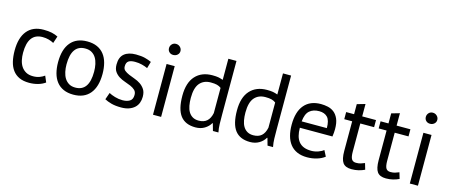

<svg xmlns="http://www.w3.org/2000/svg" viewBox="-46 -1262 4276 1827"><g transform="rotate(15 2091.5 -348.0)"><path d="M418 -33Q388 -11 347 0.5Q306 12 261 12Q203 12 163 -6.5Q123 -25 97.5 -59.5Q72 -94 60.5 -142.5Q49 -191 49 -250Q49 -377 105 -444.5Q161 -512 266 -512Q314 -512 347.5 -504.5Q381 -497 408 -483L385 -414Q362 -427 334 -434.5Q306 -442 274 -442Q132 -442 132 -250Q132 -212 139.5 -177.5Q147 -143 164.5 -116.5Q182 -90 210.5 -74Q239 -58 281 -58Q317 -58 345.5 -69Q374 -80 392 -94Z M477 -250Q477 -377 533.5 -444.5Q590 -512 696 -512Q752 -512 793.5 -493.5Q835 -475 862 -440.5Q889 -406 902 -357.5Q915 -309 915 -250Q915 -123 858.5 -55.5Q802 12 696 12Q640 12 598.5 -6.5Q557 -25 530 -59.5Q503 -94 490 -142.5Q477 -191 477 -250ZM560 -250Q560 -212 567.5 -177Q575 -142 591 -116Q607 -90 633 -74Q659 -58 696 -58Q832 -57 832 -250Q832 -289 824.5 -324Q817 -359 801 -385Q785 -411 759 -426.5Q733 -442 696 -442Q560 -443 560 -250Z M1261 -136Q1261 -166 1243 -183Q1225 -200 1198.5 -211.5Q1172 -223 1140.5 -233.5Q1109 -244 1082.5 -260.5Q1056 -277 1038 -303Q1020 -329 1020 -373Q1020 -445 1061 -478.5Q1102 -512 1175 -512Q1229 -512 1265.5 -502.5Q1302 -493 1329 -480L1310 -414Q1287 -425 1254.5 -433.5Q1222 -442 1185 -442Q1141 -442 1120.5 -427Q1100 -412 1100 -375Q1100 -349 1118 -334.5Q1136 -320 1162.5 -308.5Q1189 -297 1220.5 -286Q1252 -275 1278.5 -257Q1305 -239 1323 -211.5Q1341 -184 1341 -139Q1341 -107 1330.5 -79Q1320 -51 1298 -31Q1276 -11 1243.5 0.5Q1211 12 1167 12Q1110 12 1070 1Q1030 -10 1003 -25L1027 -93Q1050 -80 1087 -69Q1124 -58 1162 -58Q1205 -58 1233 -75Q1261 -92 1261 -136Z M1479 -500H1559V0H1479ZM1462 -652Q1462 -675 1477.5 -691.5Q1493 -708 1517 -708Q1541 -708 1558 -691.5Q1575 -675 1575 -652Q1575 -629 1558 -614Q1541 -599 1517 -599Q1493 -599 1477.5 -614Q1462 -629 1462 -652Z M2114 -172Q2114 -121 2115 -79.5Q2116 -38 2124 2H2070L2050 -69H2046Q2026 -34 1988 -11Q1950 12 1899 12Q1799 12 1750.5 -51Q1702 -114 1702 -248Q1702 -376 1762.5 -442.5Q1823 -509 1929 -509Q1966 -509 1987.5 -505Q2009 -501 2034 -492V-700H2114ZM1912 -58Q1963 -58 1993 -84.5Q2023 -111 2034 -165V-413Q2016 -427 1993 -433Q1970 -439 1932 -439Q1863 -439 1824 -393.5Q1785 -348 1785 -248Q1785 -207 1791.5 -172Q1798 -137 1813 -112Q1828 -87 1852.5 -72.5Q1877 -58 1912 -58Z M2652 -172Q2652 -121 2653 -79.5Q2654 -38 2662 2H2608L2588 -69H2584Q2564 -34 2526 -11Q2488 12 2437 12Q2337 12 2288.5 -51Q2240 -114 2240 -248Q2240 -376 2300.5 -442.5Q2361 -509 2467 -509Q2504 -509 2525.5 -505Q2547 -501 2572 -492V-700H2652ZM2450 -58Q2501 -58 2531 -84.5Q2561 -111 2572 -165V-413Q2554 -427 2531 -433Q2508 -439 2470 -439Q2401 -439 2362 -393.5Q2323 -348 2323 -248Q2323 -207 2329.5 -172Q2336 -137 2351 -112Q2366 -87 2390.5 -72.5Q2415 -58 2450 -58Z M3171 -40Q3141 -16 3095.5 -2Q3050 12 2999 12Q2942 12 2900 -6.5Q2858 -25 2831 -59.5Q2804 -94 2791 -142Q2778 -190 2778 -250Q2778 -378 2835 -445Q2892 -512 2998 -512Q3032 -512 3066 -504.5Q3100 -497 3127 -476Q3154 -455 3171 -416.5Q3188 -378 3188 -315Q3188 -282 3182 -242H2861Q2861 -198 2870 -164Q2879 -130 2898 -106.5Q2917 -83 2947.5 -70.5Q2978 -58 3022 -58Q3056 -58 3090 -70Q3124 -82 3141 -98ZM2999 -442Q2940 -442 2904.5 -411Q2869 -380 2862 -305H3110Q3110 -381 3081 -411.5Q3052 -442 2999 -442Z M3248 -500H3326V-599L3406 -622V-500H3542V-430H3406V-153Q3406 -101 3419 -79.5Q3432 -58 3463 -58Q3489 -58 3507 -63.5Q3525 -69 3547 -78L3565 -17Q3538 -4 3506 4Q3474 12 3437 12Q3376 12 3351 -22.5Q3326 -57 3326 -138V-430H3248Z M3587 -500H3665V-599L3745 -622V-500H3881V-430H3745V-153Q3745 -101 3758 -79.5Q3771 -58 3802 -58Q3828 -58 3846 -63.5Q3864 -69 3886 -78L3904 -17Q3877 -4 3845 4Q3813 12 3776 12Q3715 12 3690 -22.5Q3665 -57 3665 -138V-430H3587Z M4009 -500H4089V0H4009ZM3992 -652Q3992 -675 4007.5 -691.5Q4023 -708 4047 -708Q4071 -708 4088 -691.5Q4105 -675 4105 -652Q4105 -629 4088 -614Q4071 -599 4047 -599Q4023 -599 4007.5 -614Q3992 -629 3992 -652Z"/></g></svg>

Font: PTSans
Style: Regular
Weight: 400
Designer: A.Korolkova, O.Umpeleva, V.Yefimov
Foundry: ParaType Ltd
Version: Version 2.003W OFL